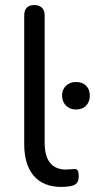

<svg xmlns="http://www.w3.org/2000/svg" viewBox="-20 -732 376 761"><path d="M224 9Q152 9 114 -35Q76 -79 76 -161V-671Q76 -691 86 -701.5Q96 -712 116 -712Q135 -712 146 -701.5Q157 -691 157 -671V-167Q157 -113 178.5 -86.5Q200 -60 242 -60Q251 -60 258 -61Q265 -62 272 -62Q283 -63 287.5 -57Q292 -51 292 -33Q292 -15 284 -6Q276 3 258 6Q250 7 241 8Q232 9 224 9ZM281 -298Q257 -298 241.5 -313.5Q226 -329 226 -353Q226 -377 241.5 -392Q257 -407 281 -407Q307 -407 321.5 -392Q336 -377 336 -353Q336 -329 321.5 -313.5Q307 -298 281 -298Z"/></svg>

Font: Nunito
Style: Regular
Weight: 400
Designer: Vernon Adams
Foundry: Vernon Adams
Version: Version 3.602